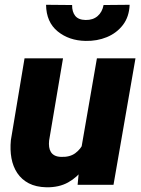

<svg xmlns="http://www.w3.org/2000/svg" viewBox="-20 -772 587 802"><path d="M316.9 -136.7 384.8 -528.3H545.9L454.1 0H304.2ZM347.2 -236.3 388.7 -237.3Q383.8 -192.4 369.1 -147.9Q354.5 -103.5 328.6 -67.4Q302.7 -31.2 264.4 -10Q226.1 11.2 173.8 10.3Q130.4 9.3 100.3 -6.3Q70.3 -22 52.2 -49.1Q34.2 -76.2 27.8 -111.3Q21.5 -146.5 25.4 -186.5L82.5 -528.3H243.2L185.1 -184.6Q183.6 -170.4 185.3 -158.2Q187 -146 192.6 -137Q198.2 -127.9 208.5 -122.6Q218.8 -117.2 234.9 -116.7Q271.5 -115.2 294.4 -132.1Q317.4 -148.9 329.8 -176.8Q342.3 -204.6 347.2 -236.3ZM412.6 -751 521.5 -752Q519.5 -701.7 493.4 -667.7Q467.3 -633.8 426.3 -616.9Q385.3 -600.1 337.9 -601.1Q268.6 -602.1 220.9 -640.9Q173.3 -679.7 172.4 -752L281.2 -751Q280.8 -722.7 294.2 -705.8Q307.6 -689 337.9 -688.5Q368.2 -688 387.7 -704.8Q407.2 -721.7 412.6 -751Z"/></svg>

Font: Roboto Black
Style: Italic
Weight: 900
Italic angle: -12°
Designer: Christian Robertson
Foundry: Google
Version: Version 3.0; 2020